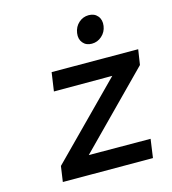

<svg xmlns="http://www.w3.org/2000/svg" viewBox="-112 -845 837 937"><g transform="rotate(-15 306.5 -376.5)"><path d="M89.8 0 101.1 -78.1 457 -438H162.1L175.8 -532.2L612.8 -530.8L601.1 -454.1L246.1 -94.2L558.1 -92.8L544.9 1ZM345.2 -684.1Q349.6 -714.8 371.3 -734.4Q393.1 -753.9 421.9 -753.9Q450.7 -753.9 467 -734.4Q483.4 -714.8 479 -684.1Q474.6 -654.3 452.6 -634.8Q430.7 -615.2 401.9 -615.2Q373 -615.2 356.9 -634.8Q340.8 -654.3 345.2 -684.1Z"/></g></svg>

Font: Trueno
Style: Italic
Weight: 400
Designer: Julieta Ulanovsky
Foundry: Julieta Ulanovsky
Version: Version 3.001b | FøM Fix